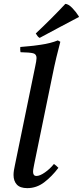

<svg xmlns="http://www.w3.org/2000/svg" viewBox="-20 -961 428 993"><path d="M259 -113Q272 -104 282 -93Q248 -48 208.5 -18Q169 12 121 12Q84 12 67 -6.5Q50 -25 50 -56Q50 -67 52 -80Q54 -93 57 -106L162 -617Q165 -631 167 -642.5Q169 -654 169 -661Q169 -681 151.5 -685.5Q134 -690 86 -691Q85 -698 84.5 -704.5Q84 -711 85 -718Q139 -722 190.5 -729.5Q242 -737 279 -752L292 -745Q282 -708 271.5 -664Q261 -620 250 -565L157 -112Q156 -105 153.5 -93.5Q151 -82 151 -72Q151 -63 155 -57Q159 -51 169 -51Q186 -51 212 -69Q238 -87 259 -113ZM388 -876V-873Q343 -850 290.5 -821.5Q238 -793 185 -765Q178 -769 174 -774.5Q170 -780 165 -788Q245 -863 318 -941Q334 -940 353.5 -920Q373 -900 388 -876Z"/></svg>

Font: Tiro Bangla
Style: Italic
Weight: 400
Italic angle: -11°
Designer: Bangla: John Hudson & Fiona Ross, assisted by Neelakash Kshetrimayum. Latin: John Hudson with Paul Hanslow, assisted by 
Foundry: Tiro Typeworks Ltd.
Version: Version 1.60